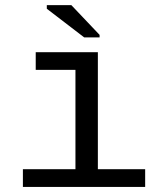

<svg xmlns="http://www.w3.org/2000/svg" viewBox="-20 -733 640 753"><path d="M363.8 -69.3H549.3V0H69.8V-69.3H275.9V-459H120.1V-528.3H363.8ZM310.1 -586.4 163.6 -698.7V-712.9H259.8L370.6 -596.2V-586.4Z"/></svg>

Font: Courier New
Style: Regular
Weight: 400
Designer: Steve Matteson
Foundry: Ascender Corporation
Version: Version 2.00.3